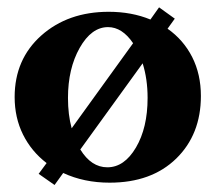

<svg xmlns="http://www.w3.org/2000/svg" viewBox="-20 -493 595 531"><path d="M130.9 18.6 86.9 -12.2 108.9 -42Q66.9 -74.2 43.7 -120.8Q20.5 -167.5 20.5 -224.6Q20.5 -329.1 94.2 -394.8Q168 -460.4 280.8 -460.4Q344.2 -460.4 396 -439L419.9 -472.7L463.4 -441.4L443.4 -413.6Q487.3 -382.8 511.5 -335.2Q535.6 -287.6 535.6 -227.5Q535.6 -121.1 467.3 -54.4Q398.9 12.2 283.2 12.2Q212.4 12.2 154.8 -14.6ZM168 -222.2Q168 -175.8 178.2 -138.2L348.1 -373.5Q317.9 -418 278.8 -418Q232.9 -418 200.4 -360.6Q168 -303.2 168 -222.2ZM276.9 -30.3Q323.7 -30.3 356 -85Q388.2 -139.6 388.2 -222.2Q388.2 -274.4 374.5 -317.9L202.1 -79.6Q232.4 -30.3 276.9 -30.3Z"/></svg>

Font: Elstob 8pt
Style: Bold
Weight: 700
Designer: Peter S. Baker
Version: Version 1.015